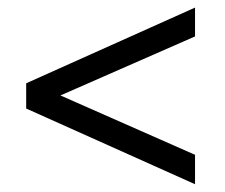

<svg xmlns="http://www.w3.org/2000/svg" viewBox="-20 -501 592 506"><path d="M99.5 -232V-267L494 -93V-15.5L49 -215V-281.5L494 -481V-405Z"/></svg>

Font: Newsreader 9pt
Style: Regular
Weight: 400
Designer: Hugues Gentile
Foundry: Production Type
Version: Version 1.003